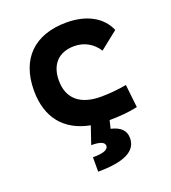

<svg xmlns="http://www.w3.org/2000/svg" viewBox="-138 -630 863 968"><g transform="rotate(-20 293.0 -146.0)"><path d="M222.7 234.4C362.3 234.4 431.6 199.7 431.6 130.4C431.6 89.4 406.7 64.5 355.5 52.7L365.7 9.8C415.5 9.3 468.3 5.9 517.1 -4.9L503.4 -128.4C459 -120.6 412.1 -115.7 365.2 -115.7C255.4 -115.7 193.4 -167.5 193.4 -264.6C193.4 -352.5 242.2 -401.9 325.2 -401.9C377.9 -401.9 423.3 -376.5 452.1 -331.5L547.9 -407.7C515.6 -483.9 436 -527.3 329.1 -527.3C155.3 -527.3 58.1 -428.7 58.1 -259.8C58.1 -114.3 132.8 -23.9 267.6 2L235.4 96.7C283.2 96.7 306.2 106.4 306.2 126C306.2 146.5 278.8 157.2 222.7 157.2Z"/></g></svg>

Font: CaskaydiaCove Nerd Font
Style: Bold
Weight: 700
Designer: Aaron Bell
Foundry: Saja Typeworks
Version: Version 2111.1;Nerd Fonts 2.3.0